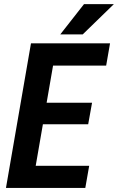

<svg xmlns="http://www.w3.org/2000/svg" viewBox="-20 -924 580 944"><path d="M418.5 -108.9 399.4 0H99.6L118.2 -108.9ZM259.8 -710.9 136.7 0H9.3L132.3 -710.9ZM432.6 -418.9 413.6 -313H153.8L172.4 -418.9ZM521 -710.9 502 -601.6H203.6L222.7 -710.9ZM276.4 -754.9 393.1 -903.8H540L386.7 -754.9Z"/></svg>

Font: Roboto Condensed SemiBold
Style: Italic
Weight: 600
Italic angle: -12°
Designer: Christian Robertson
Foundry: Google
Version: Version 3.008; 2023